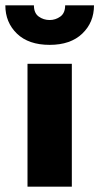

<svg xmlns="http://www.w3.org/2000/svg" viewBox="-46 -699 372 719"><path d="M-26 -679H81Q81 -650 99 -637Q117 -624 140 -624Q162 -624 180 -637Q198 -650 198 -679H306Q306 -615 262 -573Q218 -531 140 -531Q61 -531 17.5 -573Q-26 -615 -26 -679ZM57 -460H223V0H57Z"/></svg>

Font: Jost* Heavy
Style: Regular
Weight: 800
Version: Version 3.7